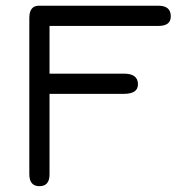

<svg xmlns="http://www.w3.org/2000/svg" viewBox="-20 -641 641 668"><path d="M152.3 -34.2V-314.5H411.1C443.7 -314.5 460 -325.5 460 -347.7C460 -372.4 443.7 -384.8 411.1 -384.8H152.3V-550.8H531.2C559.9 -550.8 574.2 -561.8 574.2 -584C574.2 -608.7 559.9 -621.1 531.2 -621.1H115.2C93.1 -621.1 82 -606.8 82 -578.1V-35.2C82 -7.2 93.8 6.8 117.2 6.8C140.6 6.8 152.3 -6.8 152.3 -34.2Z"/></svg>

Font: Jura
Style: DemiBold
Weight: 600
Version: Version 2.5.1